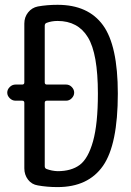

<svg xmlns="http://www.w3.org/2000/svg" viewBox="-20 -760 540 790"><path d="M164.1 -336.9V-76.2Q164.1 -67.4 171.9 -64.5Q193.4 -56.6 216.8 -55.7Q273.4 -55.7 308.1 -81.5Q342.8 -107.4 362.8 -178.7Q382.8 -250 382.8 -375Q382.8 -539.1 341.8 -606.4Q300.8 -673.8 216.8 -673.8Q192.4 -673.8 171.9 -666Q164.1 -663.1 164.1 -654.3V-420.9Q164.1 -412.1 172.9 -412.1H252Q265.6 -412.1 275.4 -401.9Q285.2 -391.6 285.2 -378.9Q285.2 -366.2 275.4 -356Q265.6 -345.7 252 -345.7H172.9Q164.1 -345.7 164.1 -336.9ZM43.9 -345.7Q30.3 -345.7 20 -356Q9.8 -366.2 9.8 -378.9Q9.8 -391.6 20 -401.9Q30.3 -412.1 43.9 -412.1H71.3Q80.1 -412.1 80.1 -420.9V-663.1Q80.1 -689.5 95.7 -709Q111.3 -728.5 135.7 -733.4Q173.8 -740.2 216.8 -740.2Q342.8 -740.2 403.8 -656.2Q464.8 -572.3 464.8 -375Q464.8 -165 403.8 -77.6Q342.8 9.8 216.8 9.8Q173.8 9.8 135.7 2.9Q110.4 -1 95.2 -21Q80.1 -41 80.1 -67.4V-336.9Q80.1 -345.7 71.3 -345.7Z"/></svg>

Font: Rounded Mgen+ 1mn regular
Style: Regular
Weight: 400
Designer: [Source Han Sans]
Ryoko NISHIZUKA  (kana & ideographs); Paul D. Hunt (Latin, Greek & Cyrillic); Wenlong ZHANG  (bopomofo
Version: Version 1.059.20150602